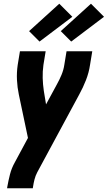

<svg xmlns="http://www.w3.org/2000/svg" viewBox="-20 -805 578 1030"><path d="M18 205 19 198Q25 164 33.5 130.5Q42 97 60 65L130 -65L81 -298Q73 -336 71 -376Q69 -416 75 -457L87 -530H225L213 -457Q208 -421 209 -386.5Q210 -352 215 -318L227 -245L285 -352Q299 -377 310 -403.5Q321 -430 325 -457L337 -530H475L463 -457Q457 -416 441.5 -376Q426 -336 405 -298L180 119Q170 138 165 158Q160 178 157 198L156 205ZM362 -582 306 -638 468 -785 538 -715ZM192 -582 136 -638 298 -785 368 -715Z"/></svg>

Font: Iosevka Curly Heavy Oblique
Style: Regular
Weight: 900
Italic angle: -9°
Monospace: yes
Designer: Belleve Invis
Foundry: Belleve Invis
Version: Version 11.1.0; ttfautohint (v1.8.3)